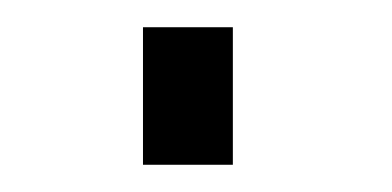

<svg xmlns="http://www.w3.org/2000/svg" viewBox="-20 -121 288 141"><path d="M85 0H151V-101H85Z"/></svg>

Font: TitilliumText22L
Style: 250 wt
Weight: 300
Designer: Campivisivi
Foundry: Campivisivi
Version: 1.000